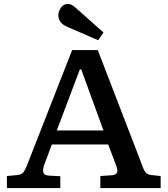

<svg xmlns="http://www.w3.org/2000/svg" viewBox="-20 -954 850 974"><path d="M15 0V-61L69 -66Q86 -68 96 -77.5Q106 -87 118 -118L346 -700H476L701 -116Q709 -91 718.5 -79.5Q728 -68 749 -66L795 -61V0H489V-61L548 -65Q564 -66 572 -76Q580 -86 569 -115L529 -221H243L204 -117Q197 -97 199.5 -81Q202 -65 229 -63L286 -60V0ZM268 -292H505L392 -602H385ZM478 -750 321 -818Q276 -837 276 -877Q276 -896 289 -915Q302 -934 324 -934Q334 -934 344 -929Q354 -924 367 -912L505 -789Z"/></svg>

Font: Literata 7pt Medium
Style: Regular
Weight: 500
Designer: Latin by Veronika Burian and Jose Scaglione. Greek by Irene Vlachou. Cyrillic by Vera Evstafieva.
Foundry: TypeTogether
Version: Version 3.002